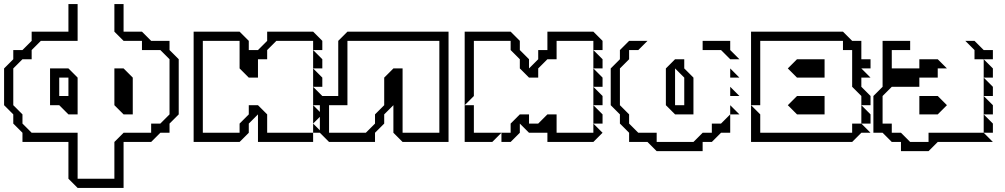

<svg xmlns="http://www.w3.org/2000/svg" viewBox="-20 -695 4918 940"><path d="M270 -225H315V-315H270ZM540 -180V-360H585L630 -315V-135H585ZM225 -180V-360H315L360 -315V-135H315L270 -180ZM90 0V-45L45 -90V-135L0 -180V-360L45 -405V-450H90L135 -495V-540H315V-675H360V-495H180L135 -450V-405H90L45 -360V-180L90 -135V-90L135 -45H360V180H540V0L585 -45H720V-90H765L810 -135V-405L765 -450H675V-495H585L540 -540V-675H585V-540H675L720 -495H810V-450L855 -405V-135L810 -90V-45H765L720 0H585V225H360L315 180V0Z M1513 -360V-450L1558 -405V-360ZM1513 -270V-360L1558 -315V-270ZM1513 -180V-270L1558 -225V-180ZM1513 -90V-180L1558 -135ZM1513 -45V-90L1558 -45ZM928 0V-540H1153L1198 -495V-450H1243L1288 -495V-540H1513L1558 -495V-450H1513V-495H1333L1288 -450V-405H1243V-315H1198L1153 -360V-495H973V-45H1153V-90L1198 -135V-180H1243L1288 -135V-45H1513V0H1243V-135L1198 -90V-45L1153 0Z M1591 -180V-45H1771L1816 -90V-135L1861 -180V-315L1906 -360H1951V-45H2131V-495H1681V-180ZM1546 -45V-225H1636V-495L1681 -540H2176V0H1951L1906 -45V-180L1861 -135V-90L1816 -45V0H1591Z M2885 -360V-450L2930 -405V-360ZM2885 -270V-360L2930 -315V-270ZM2255 -180V-540H2480L2525 -495V-450L2570 -405V-360L2615 -405V-450H2660V-540H2885L2930 -495V-450H2885V-495H2705V-405H2660L2615 -360V-315H2570L2525 -360V-405L2480 -450V-495H2300V-225ZM2885 -180V-270L2930 -225V-180ZM2885 -90V-180L2930 -135V-90ZM2255 0V-180H2300V-45H2435L2390 0ZM2435 0V-45H2480V-90L2525 -135H2570V-90H2615L2660 -135H2705V-45H2885V-90L2930 -45L2885 0H2660V-45H2570L2525 -90V-45L2480 0Z M3420 -450V-495H3555V-450L3600 -405H3555L3510 -450ZM3555 -315V-360L3600 -315ZM3330 -180V-315L3285 -360V-180ZM3060 0V-45L3015 -90V-135L2970 -180V-360L3015 -405V-450L3060 -495H3150L3105 -450H3060V-405L3015 -360V-180L3060 -135V-90L3105 -45H3195V0H3375L3420 -45H3465V-90H3510L3555 -135V-45H3510L3465 0H3420V45H3195L3150 0ZM3555 -225V-270L3600 -225ZM3555 -135V-180L3600 -135ZM3240 -180V-360L3285 -405H3330V-360L3375 -315V-135H3285Z M3882 -315 3837 -360 3882 -405H4017V-315ZM3657 -180V-540H4107L4152 -495H4197V-405H4242V-360H4197L4242 -315H4197V-270L4242 -225V-180H4197V-225L4152 -270V-450H4107V-495H3702V-180ZM4197 -90V-180L4242 -135V-90ZM3657 0V-180L3702 -135V-45H4152V-90H4197L4242 -45H4197L4152 0ZM3837 -180 3882 -225H4017V-135H3882Z M4751 -405V-450L4706 -495H4751L4796 -450H4841V-405ZM4796 -315V-405L4841 -360V-315ZM4796 -225V-315L4841 -270V-225ZM4796 -135V-225L4841 -180V-135ZM4796 -45V-135L4841 -90V-45ZM4256 -45V-225L4301 -270V-495H4436V-450H4346V-360H4481V-405H4571L4616 -360H4571V-315H4481V-270H4346L4301 -225V-90H4346V-45H4391L4436 0H4526V-45H4796L4841 0H4571L4526 45H4391V0H4346L4301 -45ZM4481 -135V-225H4571L4616 -180L4571 -135Z"/></svg>

Font: Rubik Iso
Style: Regular
Weight: 400
Designer: Hubert and Fischer, NaN
Foundry: Hubert and Fischer, NaN
Version: Version 2.200